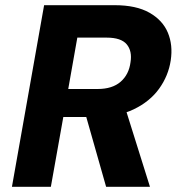

<svg xmlns="http://www.w3.org/2000/svg" viewBox="-20 -720 690 740"><path d="M26 0 150 -700H422Q505 -700 556 -671Q607 -642 627 -594Q647 -546 638 -487Q629 -428 593.5 -378.5Q558 -329 496 -299Q434 -269 346 -269H224L176 0ZM389 0 302 -306H462L558 0ZM243 -377H356Q413 -377 445 -405Q477 -433 483 -480Q490 -523 468.5 -549Q447 -575 391 -575H278Z"/></svg>

Font: DM Sans 10pt Black
Style: Italic
Weight: 900
Italic angle: -10°
Version: Version 4.004;gftools[0.9.30]